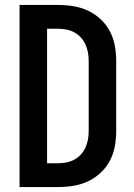

<svg xmlns="http://www.w3.org/2000/svg" viewBox="-20 -755 540 775"><path d="M215 0H59V-735H215Q246 -735 276.5 -730Q307 -725 335 -712Q363 -699 386 -677.5Q409 -656 423.5 -628.5Q438 -601 443.5 -570.5Q449 -540 449 -509V-226Q449 -195 443.5 -164.5Q438 -134 423.5 -106.5Q409 -79 386 -57.5Q363 -36 335 -23Q307 -10 276.5 -5Q246 0 215 0ZM170 -96H215Q232 -96 249 -99.5Q266 -103 280.5 -111Q295 -119 306.5 -131.5Q318 -144 325 -159.5Q332 -175 335 -192Q338 -209 338 -226V-509Q338 -526 335 -543Q332 -560 325 -575.5Q318 -591 306.5 -603.5Q295 -616 280.5 -624Q266 -632 249 -635.5Q232 -639 215 -639H170Z"/></svg>

Font: Iosevka
Style: Bold
Weight: 700
Monospace: yes
Designer: Belleve Invis
Foundry: Belleve Invis
Version: Version 32.5.0; ttfautohint (v1.8.4)